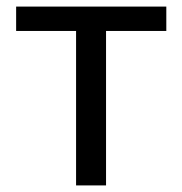

<svg xmlns="http://www.w3.org/2000/svg" viewBox="-20 -563 553 583"><path d="M211 0V-469H29V-543H485V-469H302V0Z"/></svg>

Font: Chiron Sans HK TT
Style: Regular
Weight: 400
Designer: Ryoko NISHIZUKA 西塚涼子 (kana, bopomofo & ideographs); Paul D. Hunt (Latin, Greek & Cyrillic); Sandoll Communications 산돌커뮤니
Foundry: Adobe
Version: Version 2.022;hotconv 1.0.109;makeotfexe 2.5.65596